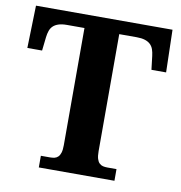

<svg xmlns="http://www.w3.org/2000/svg" viewBox="-80 -788 813 863"><g transform="rotate(10 326.5 -357.0)"><path d="M405.8 -118.2Q405.8 -96.7 409.7 -84Q413.6 -71.3 420.7 -64.5Q427.7 -57.6 437 -55.4Q446.3 -53.2 457 -53.2H499V0H153.8V-53.2H195.8Q207 -53.2 216.3 -55.4Q225.6 -57.6 232.4 -64.5Q239.3 -71.3 243.2 -84Q247.1 -96.7 247.1 -118.2V-652.8H167Q144.5 -652.8 129.4 -647.9Q114.3 -643.1 104.7 -634Q95.2 -625 90.6 -611.8Q85.9 -598.6 84 -582L77.1 -520H9.8L15.1 -713.9H638.2L643.1 -520H576.2L568.8 -582Q566.9 -598.6 562.3 -611.8Q557.6 -625 548.1 -634Q538.6 -643.1 523.4 -647.9Q508.3 -652.8 485.8 -652.8H405.8Z"/></g></svg>

Font: Droid Serif
Style: Bold
Weight: 700
Designer: Monotype Design team
Foundry: Monotype Imaging Inc.
Version: Version 1.03